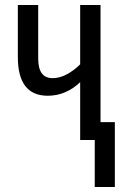

<svg xmlns="http://www.w3.org/2000/svg" viewBox="-20 -557 494 764"><path d="M380 -537H299V-301Q275 -277 246.5 -261.5Q218 -246 189 -246Q132 -246 132 -324V-537H51V-330Q51 -176 170 -176Q242 -176 299 -230V0H357V187H437V-71H380Z"/></svg>

Font: Noto Sans Display Condensed
Style: Regular
Weight: 400
Width: 3
Designer: Monotype Design Team
Foundry: Monotype Imaging Inc.
Version: Version 1.900